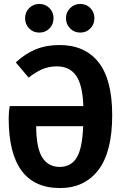

<svg xmlns="http://www.w3.org/2000/svg" viewBox="-20 -936 622 972"><path d="M548 -353Q548 -167 478 -75.5Q408 16 284 16Q24 16 24 -337Q24 -367 29 -399H402Q398 -507 365 -553.5Q332 -600 268 -600Q226 -600 192.5 -585Q159 -570 125 -543L60 -620Q107 -664 160.5 -686Q214 -708 281 -708Q410 -708 479 -620.5Q548 -533 548 -353ZM401 -297H163Q164 -185 194.5 -138Q225 -91 282 -91Q339 -91 368 -137.5Q397 -184 401 -297ZM251 -844Q251 -813 230.5 -792Q210 -771 179 -771Q148 -771 127.5 -792Q107 -813 107 -844Q107 -874 127.5 -895Q148 -916 179 -916Q210 -916 230.5 -895Q251 -874 251 -844ZM458 -844Q458 -813 437.5 -792Q417 -771 386 -771Q356 -771 335 -792Q314 -813 314 -844Q314 -874 335 -895Q356 -916 386 -916Q417 -916 437.5 -895Q458 -874 458 -844Z"/></svg>

Font: Fira Sans Condensed SemiBold
Style: Regular
Weight: 600
Width: 3
Designer: bBox Type GmbH & Carrois Corporate GbR & Edenspiekermann AG
Foundry: bBox Type GmbH & Carrois Corporate GbR & Edenspiekermann AG
Version: Version 4.301